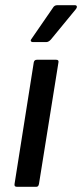

<svg xmlns="http://www.w3.org/2000/svg" viewBox="-20 -719 316 739"><path d="M45 0Q34 0 36 -11L110 -479Q112 -489 122 -489H196Q207 -489 205 -479L130 -11Q128 0 120 0ZM106 -557Q101 -557 99 -560.5Q97 -564 101 -569L183 -688Q189 -699 200 -699H268Q274 -699 275.5 -695Q277 -691 273 -685L176 -567Q167 -557 158 -557Z"/></svg>

Font: Sofia Sans Semi Condensed SemiBold
Style: Italic
Weight: 600
Italic angle: -9°
Version: Version 4.100